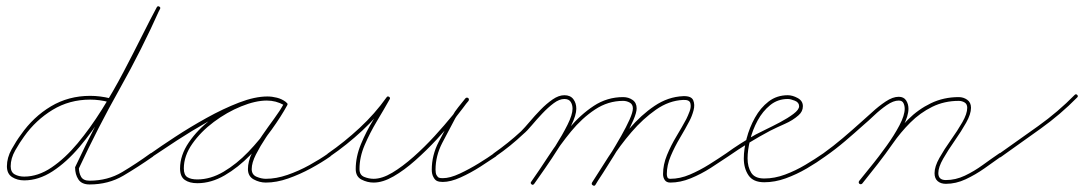

<svg xmlns="http://www.w3.org/2000/svg" viewBox="-20 -570 3450 611"><path d="M335 -249Q333 -244 327 -245Q297 -253 267 -253Q201 -253 147.5 -220.5Q94 -188 57 -136Q43 -117 28.5 -91.5Q14 -66 14 -41Q14 -22 27 -15Q40 -8 57 -8Q101 -8 144 -37Q187 -66 227 -114Q267 -162 304 -221Q341 -280 373 -341Q405 -402 432 -456Q459 -510 479 -547Q482 -552 487 -549Q492 -546 489 -541Q469 -503 441.5 -448Q414 -393 381.5 -331.5Q349 -270 311.5 -210.5Q274 -151 233 -102.5Q192 -54 147.5 -25Q103 4 57 4Q35 4 18.5 -6.5Q2 -17 2 -41Q2 -68 17 -95Q32 -122 47 -142Q86 -198 142 -231.5Q198 -265 267 -265Q298 -265 331 -257Q336 -255 335 -249ZM486 -549Q492 -547 489 -542Q431 -412 361 -287.5Q291 -163 231 -34Q230 -34 231 -36Q231 -37 231 -37Q231 -20 238 -7.5Q245 5 265 5Q323 5 369 -22.5Q415 -50 459 -82Q459 -82 459 -82Q459 -82 459 -82Q464 -85 468 -81Q471 -76 467 -72Q420 -39 372.5 -11Q325 17 265 17Q240 17 229.5 1Q219 -15 219 -37Q219 -37 219 -38Q220 -39 220 -40Q280 -168 350 -292.5Q420 -417 479 -546Q481 -552 486 -549Z M458 -74Q455 -78 460 -82Q491 -104 537.5 -134.5Q584 -165 637 -194.5Q690 -224 740.5 -243.5Q791 -263 831 -263Q846 -263 861.5 -259Q877 -255 889 -246Q894 -243 891 -238Q888 -233 883 -236Q858 -250 829 -250Q793 -250 747.5 -231.5Q702 -213 660.5 -182Q619 -151 592 -112.5Q565 -74 565 -34Q565 -13 576.5 -6Q588 1 608 1Q650 1 691.5 -23.5Q733 -48 770 -86.5Q807 -125 836 -166.5Q865 -208 884 -241Q887 -246 892 -243Q897 -240 894 -235Q883 -215 864.5 -188.5Q846 -162 827 -133.5Q808 -105 794.5 -78.5Q781 -52 781 -32Q781 -14 796.5 -7.5Q812 -1 826 -1Q859 -1 895 -13.5Q931 -26 964.5 -44.5Q998 -63 1025 -82Q1025 -82 1025 -82Q1025 -82 1025 -82Q1029 -85 1033 -80Q1036 -76 1031 -72Q1004 -53 969 -34Q934 -15 897 -2Q860 11 826 11Q806 11 787.5 1Q769 -9 769 -32Q769 -56 782 -83.5Q795 -111 814 -138.5Q833 -166 852.5 -192.5Q872 -219 884 -241Q887 -246 892 -243Q897 -240 894 -235Q875 -200 844.5 -157.5Q814 -115 776 -76Q738 -37 695 -12Q652 13 608 13Q583 13 568 2.5Q553 -8 553 -34Q553 -76 581 -117Q609 -158 652 -190.5Q695 -223 742.5 -242.5Q790 -262 829 -262Q862 -262 889 -246Q894 -243 891 -238Q887 -233 883 -236Q871 -244 857.5 -247.5Q844 -251 831 -251Q793 -251 743 -231.5Q693 -212 641 -182.5Q589 -153 543 -123Q497 -93 466 -72Q462 -69 458 -74Z M1030 -72Q1025 -69 1022 -74Q1019 -79 1024 -82Q1076 -118 1124.5 -163Q1173 -208 1210 -260Q1213 -265 1218 -262Q1223 -259 1220 -254Q1202 -222 1179.5 -184.5Q1157 -147 1140.5 -108.5Q1124 -70 1124 -32Q1124 -13 1139 -7Q1154 -1 1169 -1Q1196 -1 1228.5 -20.5Q1261 -40 1296 -71Q1331 -102 1363 -137Q1395 -172 1421 -204Q1447 -236 1461 -256Q1464 -261 1469 -258Q1474 -254 1471 -249Q1460 -236 1449 -222.5Q1438 -209 1429 -194Q1429 -194 1429 -194Q1429 -194 1429 -194Q1409 -157 1387.5 -115.5Q1366 -74 1366 -30Q1366 -19 1369 -13Q1369 -13 1369 -13Q1369 -13 1369 -13Q1373 -6 1377 -4.5Q1381 -3 1389 -3Q1412 -3 1443 -17.5Q1474 -32 1504 -50.5Q1534 -69 1552 -82Q1556 -85 1560 -80Q1563 -76 1558 -72Q1539 -59 1508.5 -39.5Q1478 -20 1446 -5.5Q1414 9 1389 9Q1378 9 1371 6Q1364 3 1359 -7Q1359 -7 1359 -7Q1359 -7 1359 -7Q1354 -16 1354 -30Q1354 -76 1376 -118.5Q1398 -161 1419 -200Q1419 -200 1419 -200Q1419 -200 1419 -200Q1427 -215 1438.5 -229Q1450 -243 1461 -257Q1465 -261 1470 -258Q1474 -254 1471 -250Q1455 -228 1429 -195Q1403 -162 1370 -126.5Q1337 -91 1301.5 -59.5Q1266 -28 1232 -8.5Q1198 11 1169 11Q1149 11 1130.5 1.5Q1112 -8 1112 -32Q1112 -71 1128.5 -111Q1145 -151 1168 -188.5Q1191 -226 1210 -260Q1213 -265 1218 -262Q1223 -258 1220 -254Q1182 -200 1133 -154.5Q1084 -109 1030 -72Q1030 -72 1030 -72Q1030 -72 1030 -72Z M1557 -72Q1553 -69 1549 -74Q1546 -78 1551 -82Q1598 -115 1638 -152Q1650 -164 1666 -183Q1682 -202 1700.5 -221Q1719 -240 1738.5 -253.5Q1758 -267 1776 -267Q1795 -267 1804.5 -254.5Q1814 -242 1814 -224Q1814 -204 1798 -171Q1782 -138 1759 -101.5Q1736 -65 1714 -33.5Q1692 -2 1680 15Q1676 20 1672 17Q1667 13 1670 9Q1682 -8 1703.5 -39Q1725 -70 1747.5 -105.5Q1770 -141 1786 -173Q1802 -205 1802 -224Q1802 -237 1796 -246Q1790 -255 1776 -255Q1760 -255 1742 -241.5Q1724 -228 1706 -209Q1688 -190 1672.5 -171.5Q1657 -153 1646 -144Q1605 -105 1557 -72Q1557 -72 1557 -72Q1557 -72 1557 -72ZM1672 17Q1667 13 1670 9Q1696 -28 1726 -74Q1756 -120 1791.5 -162.5Q1827 -205 1869.5 -233Q1912 -261 1963 -261Q1980 -261 1993 -252Q2006 -243 2006 -225Q2006 -212 1995.5 -187.5Q1985 -163 1968.5 -133.5Q1952 -104 1933.5 -74.5Q1915 -45 1899.5 -20.5Q1884 4 1875 17Q1872 22 1867 19Q1862 16 1865 11Q1873 -2 1888.5 -25.5Q1904 -49 1922 -78.5Q1940 -108 1956.5 -137Q1973 -166 1983.5 -189.5Q1994 -213 1994 -225Q1994 -238 1984 -243.5Q1974 -249 1963 -249Q1915 -249 1873.5 -221.5Q1832 -194 1797.5 -152Q1763 -110 1734 -65Q1705 -20 1680 15Q1676 20 1672 17ZM1867 20Q1861 17 1864 11Q1886 -24 1916 -70.5Q1946 -117 1983 -160.5Q2020 -204 2063 -233Q2106 -262 2154 -264Q2180 -265 2186 -251Q2192 -237 2187 -218.5Q2182 -200 2174 -185Q2161 -160 2144 -131.5Q2127 -103 2114.5 -73.5Q2102 -44 2102 -16Q2102 -10 2104 -5.5Q2106 -1 2113 -1Q2144 -1 2175.5 -14.5Q2207 -28 2236.5 -46.5Q2266 -65 2291 -82Q2296 -85 2299 -80Q2302 -75 2297 -72Q2272 -55 2241.5 -35.5Q2211 -16 2178 -2.5Q2145 11 2113 11Q2101 11 2095.5 3Q2090 -5 2090 -16Q2090 -46 2102.5 -76.5Q2115 -107 2132.5 -136Q2150 -165 2164 -191Q2169 -201 2174.5 -215.5Q2180 -230 2177 -241.5Q2174 -253 2154 -252Q2109 -250 2067.5 -221Q2026 -192 1989.5 -149.5Q1953 -107 1924 -61.5Q1895 -16 1875 18Q1872 23 1867 20Z M2289 -74Q2286 -78 2291 -82Q2313 -98 2336.5 -113Q2360 -128 2385 -142Q2394 -147 2416 -157.5Q2438 -168 2462.5 -181Q2487 -194 2505 -207.5Q2523 -221 2523 -232Q2523 -244 2509.5 -249.5Q2496 -255 2487 -255Q2455 -255 2431 -235.5Q2407 -216 2391 -186.5Q2375 -157 2367 -124.5Q2359 -92 2359 -66Q2359 -39 2370.5 -20.5Q2382 -2 2412 -2Q2445 -2 2478.5 -14.5Q2512 -27 2543 -45.5Q2574 -64 2600 -82Q2600 -82 2600 -82Q2600 -82 2600 -82Q2604 -85 2608 -80Q2611 -76 2606 -72Q2580 -53 2547.5 -34Q2515 -15 2480.5 -2.5Q2446 10 2412 10Q2377 10 2362 -12Q2347 -34 2347 -66Q2347 -95 2356 -129.5Q2365 -164 2382.5 -195.5Q2400 -227 2426 -247Q2452 -267 2487 -267Q2502 -267 2518.5 -258Q2535 -249 2535 -232Q2535 -215 2521 -203Q2503 -187 2478 -176Q2453 -165 2431 -154Q2397 -136 2363.5 -115.5Q2330 -95 2297 -72Q2293 -69 2289 -74Z M2598 -74Q2595 -79 2600 -82Q2632 -105 2662 -130.5Q2692 -156 2722 -183Q2735 -194 2755.5 -213Q2776 -232 2798.5 -247Q2821 -262 2840 -262Q2856 -262 2863.5 -250.5Q2871 -239 2871 -224Q2871 -201 2854 -168.5Q2837 -136 2812.5 -101.5Q2788 -67 2763.5 -36.5Q2739 -6 2724 14Q2720 18 2715 15Q2711 11 2714 6Q2729 -12 2753 -42Q2777 -72 2801.5 -106Q2826 -140 2842.5 -171.5Q2859 -203 2859 -224Q2859 -234 2855 -242Q2851 -250 2840 -250Q2823 -250 2802 -235.5Q2781 -221 2761.5 -202.5Q2742 -184 2730 -174Q2700 -147 2669.5 -121Q2639 -95 2606 -72Q2601 -69 2598 -74ZM2715 15Q2711 11 2714 6Q2739 -25 2764 -56Q2789 -87 2811 -119Q2837 -157 2869.5 -189.5Q2902 -222 2942.5 -241.5Q2983 -261 3031 -261Q3046 -261 3058 -252.5Q3070 -244 3070 -227Q3070 -207 3054.5 -179.5Q3039 -152 3018 -122Q2997 -92 2981.5 -65Q2966 -38 2966 -19Q2966 3 2990 3Q3021 3 3050.5 -11Q3080 -25 3107.5 -45Q3135 -65 3160 -82Q3164 -85 3168 -80Q3171 -76 3166 -72Q3141 -54 3112.5 -34Q3084 -14 3053 0.5Q3022 15 2990 15Q2974 15 2964 6.5Q2954 -2 2954 -19Q2954 -40 2969.5 -67.5Q2985 -95 3006 -124.5Q3027 -154 3042.5 -181Q3058 -208 3058 -227Q3058 -239 3049.5 -244Q3041 -249 3031 -249Q2985 -249 2946.5 -230Q2908 -211 2877 -180Q2846 -149 2821 -113Q2798 -80 2773.5 -48.5Q2749 -17 2724 14Q2720 18 2715 15Z M3166 -71Q3162 -67 3158 -72Q3155 -77 3160 -81Q3221 -124 3284 -169Q3347 -214 3400 -268Q3404 -272 3408 -268Q3412 -264 3408 -260Q3355 -206 3291.5 -160.5Q3228 -115 3166 -71Q3166 -71 3166 -71Q3166 -71 3166 -71Z"/></svg>

Font: FRB American Cursive Thin
Style: Italic
Weight: 100
Italic angle: -25°
Version: Version 2.0;Modular Font Editor K font №1